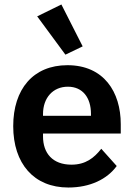

<svg xmlns="http://www.w3.org/2000/svg" viewBox="-20 -825 598 857"><path d="M272 -581 349 -618 254 -805 146 -752ZM285 12C382 12 458 -25 501 -84L432 -161C400 -120 362 -90 299 -90C215 -90 172 -141 172 -216V-229H519V-271C519 -414 444 -534 281 -534C128 -534 39 -427 39 -262C39 -95 131 12 285 12ZM283 -438C349 -438 386 -389 386 -317V-308H172V-316C172 -388 216 -438 283 -438Z"/></svg>

Font: IBM Plex Devanagari Medium
Style: Regular
Weight: 600
Designer: Mike Abbink, Paul van der Laan, Pieter van Rosmalen, Erin McLaughlin
Foundry: Bold Monday
Version: Version 1.0